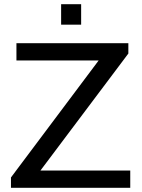

<svg xmlns="http://www.w3.org/2000/svg" viewBox="-20 -891 675 911"><path d="M32 0V-49L448 -604H58V-686H589V-637L172 -82H598V0ZM270 -774V-871H365V-774Z"/></svg>

Font: Archivo SemiBold
Style: Regular
Weight: 400
Version: Version 2.001